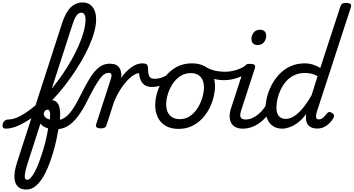

<svg xmlns="http://www.w3.org/2000/svg" viewBox="-195 -1039 2902 1576"><path d="M-147 17Q-166 17 -171.5 5.5Q-177 -6 -173.5 -20.5Q-170 -35 -157.5 -46.5Q-145 -58 -128 -58Q-106 -58 -81.5 -65Q-57 -72 -30.5 -86Q-4 -100 25 -119.5Q54 -139 83.5 -163.5Q113 -188 142 -217Q189 -262 233.5 -316Q278 -370 319 -430Q360 -490 394 -551Q428 -612 453.5 -671Q479 -730 493 -783Q507 -836 507 -879Q507 -900 520 -909.5Q533 -919 550.5 -918.5Q568 -918 581 -908Q594 -898 594 -879Q594 -834 579 -778.5Q564 -723 536 -660Q508 -597 469.5 -531.5Q431 -466 385 -401Q339 -336 288 -276.5Q237 -217 183 -166Q147 -134 112 -106Q77 -78 42 -55.5Q7 -33 -26 -16.5Q-59 0 -89.5 8.5Q-120 17 -147 17ZM21 517Q-7 517 -29.5 506Q-52 495 -65 469Q-78 443 -76.5 400Q-75 357 -55 294L315 -850Q344 -939 386 -979Q428 -1019 485 -1019Q519 -1019 543.5 -1001.5Q568 -984 581 -953Q594 -922 594 -879Q594 -860 581 -851Q568 -842 550.5 -842Q533 -842 520 -851Q507 -860 507 -879Q507 -897 503 -909.5Q499 -922 491.5 -928.5Q484 -935 470 -935Q459 -935 447 -926Q435 -917 423.5 -896.5Q412 -876 400 -838L198 -213Q206 -215 213 -216Q220 -217 227 -217Q246 -217 260.5 -208.5Q275 -200 284 -182.5Q293 -165 296.5 -138Q300 -111 298 -74.5Q296 -38 287 9Q279 57 267 112.5Q255 168 237.5 225Q220 282 198.5 334.5Q177 387 150 428Q123 469 91 493Q59 517 21 517ZM28 437Q43 437 59.5 418Q76 399 93.5 365.5Q111 332 127 288.5Q143 245 158 196.5Q173 148 184 98.5Q195 49 202 4Q210 -29 213.5 -55.5Q217 -82 216.5 -101Q216 -120 211 -129.5Q206 -139 197 -139Q185 -139 177.5 -132.5Q170 -126 166 -115L30 307Q15 354 10.5 383Q6 412 10.5 424.5Q15 437 28 437Z M265 22Q211 22 177.5 7Q144 -8 128.5 -38.5Q113 -69 113 -117Q113 -127 125.5 -131Q138 -135 150.5 -131Q163 -127 163 -117Q163 -95 173.5 -80.5Q184 -66 207.5 -59.5Q231 -53 270 -53Q298 -53 323 -65.5Q348 -78 371 -103Q394 -128 418 -167.5Q442 -207 468 -261Q507 -338 537 -388Q567 -438 594.5 -465.5Q622 -493 648.5 -504.5Q675 -516 706 -516Q718 -516 721 -504.5Q724 -493 721 -478.5Q718 -464 711 -452.5Q704 -441 695 -441Q679 -441 662.5 -431Q646 -421 627.5 -396.5Q609 -372 584.5 -330Q560 -288 529 -226Q484 -135 442.5 -81Q401 -27 358 -2.5Q315 22 265 22Z M631 15Q615 15 601.5 8Q588 1 594 -18L717 -398Q723 -419 718.5 -430Q714 -441 697 -441Q683 -441 677 -452.5Q671 -464 672 -478.5Q673 -493 682 -504.5Q691 -516 707 -516Q736 -516 755 -507.5Q774 -499 784 -484Q794 -469 798 -450Q802 -431 801 -411L795 -394Q817 -425 839 -448Q861 -471 884 -487Q907 -503 929 -511Q951 -519 972 -519Q991 -519 998 -507Q1005 -495 1001 -479Q997 -463 984 -451Q971 -439 951 -439Q929 -439 902 -422.5Q875 -406 846.5 -375Q818 -344 791 -301Q764 -258 742 -206L679 -11Q675 2 664.5 8.5Q654 15 631 15Z M1051 -325Q1019 -325 995.5 -339Q972 -353 959.5 -381.5Q947 -410 947 -448L973 -519Q998 -519 1009 -510.5Q1020 -502 1020 -474Q1020 -444 1025.5 -425.5Q1031 -407 1042.5 -399.5Q1054 -392 1073 -392Q1094 -392 1116.5 -397.5Q1139 -403 1161.5 -414.5Q1184 -426 1204 -445Q1212 -453 1218.5 -446.5Q1225 -440 1227.5 -429Q1230 -418 1224 -413Q1193 -380 1165.5 -360.5Q1138 -341 1110.5 -333Q1083 -325 1051 -325Z M1270 19Q1208 19 1165 -6Q1122 -31 1100.5 -75.5Q1079 -120 1079 -176Q1079 -229 1098 -288.5Q1117 -348 1154.5 -400.5Q1192 -453 1248.5 -486Q1305 -519 1380 -519Q1442 -519 1484.5 -495.5Q1527 -472 1548.5 -429.5Q1570 -387 1570 -331Q1570 -291 1558.5 -243.5Q1547 -196 1523.5 -149.5Q1500 -103 1464 -65Q1428 -27 1379.5 -4Q1331 19 1270 19ZM1280 -61Q1329 -61 1366 -87Q1403 -113 1428 -153.5Q1453 -194 1466 -238.5Q1479 -283 1479 -321Q1479 -360 1466 -386Q1453 -412 1429 -425.5Q1405 -439 1372 -439Q1322 -439 1284 -413.5Q1246 -388 1220.5 -348Q1195 -308 1182 -264Q1169 -220 1169 -183Q1169 -144 1182.5 -116.5Q1196 -89 1221 -75Q1246 -61 1280 -61Z M1642 -381Q1600 -381 1556 -393Q1512 -405 1466 -435Q1453 -442 1451.5 -454Q1450 -466 1455.5 -477Q1461 -488 1470 -493.5Q1479 -499 1487 -494Q1523 -470 1565.5 -460Q1608 -450 1654 -450Q1683 -450 1714.5 -456.5Q1746 -463 1776 -476Q1806 -489 1828 -506Q1838 -513 1847 -509Q1856 -505 1861 -495Q1866 -485 1865.5 -473.5Q1865 -462 1857 -455Q1817 -426 1779 -409.5Q1741 -393 1706.5 -387Q1672 -381 1642 -381Z M1799 17Q1762 17 1737.5 4Q1713 -9 1701.5 -32.5Q1690 -56 1690 -86Q1690 -116 1702 -152L1810 -483Q1817 -503 1826.5 -509Q1836 -515 1855 -515Q1886 -515 1894.5 -505.5Q1903 -496 1896 -476L1788 -143Q1771 -95 1780 -76.5Q1789 -58 1822 -58Q1836 -58 1842 -46.5Q1848 -35 1845.5 -20.5Q1843 -6 1831.5 5.5Q1820 17 1799 17ZM1917 -669Q1897 -669 1883 -682Q1869 -695 1869 -720Q1869 -747 1886.5 -771Q1904 -795 1941 -795Q1962 -795 1976 -782.5Q1990 -770 1990 -744Q1990 -717 1972.5 -693Q1955 -669 1917 -669Z M1798 17Q1784 17 1777.5 5.5Q1771 -6 1773.5 -20.5Q1776 -35 1788 -46.5Q1800 -58 1821 -58Q1847 -58 1873.5 -69Q1900 -80 1926 -101.5Q1952 -123 1974 -153Q1996 -183 2013 -220Q2018 -235 2030.5 -234.5Q2043 -234 2052.5 -224.5Q2062 -215 2058 -201Q2040 -150 2012 -109.5Q1984 -69 1950 -41Q1916 -13 1877 2Q1838 17 1798 17Z M2122 17Q2079 17 2048 -2.5Q2017 -22 2000.5 -59Q1984 -96 1984 -146Q1984 -190 1996.5 -241Q2009 -292 2034.5 -341Q2060 -390 2098.5 -430.5Q2137 -471 2189 -495Q2241 -519 2307 -519Q2341 -519 2373 -509Q2405 -499 2434 -481L2598 -983Q2605 -1003 2614.5 -1009Q2624 -1015 2643 -1015Q2674 -1015 2682.5 -1005.5Q2691 -996 2684 -976L2405 -119Q2396 -90 2400 -74.5Q2404 -59 2422 -59Q2436 -59 2447.5 -66Q2459 -73 2469 -84.5Q2479 -96 2488 -107Q2494 -116 2504 -119Q2514 -122 2530 -112Q2546 -102 2547 -91.5Q2548 -81 2542 -70Q2529 -48 2509.5 -28Q2490 -8 2465 4Q2440 16 2409 16Q2375 16 2353 3Q2331 -10 2322 -35.5Q2313 -61 2318 -97Q2318 -100 2318 -100.5Q2318 -101 2318 -103Q2284 -57 2248.5 -31Q2213 -5 2180 6Q2147 17 2122 17ZM2074 -157Q2074 -126 2082.5 -105.5Q2091 -85 2108.5 -74Q2126 -63 2150 -63Q2185 -63 2221 -86.5Q2257 -110 2293 -154Q2329 -198 2363 -259L2412 -415Q2384 -429 2359 -434.5Q2334 -440 2308 -440Q2258 -440 2219 -421Q2180 -402 2152.5 -370Q2125 -338 2107.5 -300Q2090 -262 2082 -224.5Q2074 -187 2074 -157Z"/></svg>

Font: Playwrite MX
Style: Regular
Weight: 400
Designer: Veronika Burian, José Scaglione
Foundry: TypeTogether
Version: Version 1.002